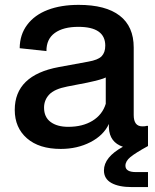

<svg xmlns="http://www.w3.org/2000/svg" viewBox="-20 -596 629 781"><path d="M227.1 9.8Q139.2 9.8 89.6 -33.4Q40 -76.7 40 -148.9Q40 -290 219.2 -323.2L338.9 -345.2Q378.9 -352.1 393.6 -367.4Q408.2 -382.8 408.2 -410.2Q408.2 -486.8 298.8 -486.8Q237.3 -486.8 202.9 -461.9Q168.5 -437 168.9 -388.2L60.1 -399.9Q60.5 -455.1 90.6 -495.1Q120.6 -535.2 174.3 -555.7Q228 -576.2 299.8 -576.2Q410.2 -576.2 467 -532.2Q523.9 -488.3 523.9 -402.8V-127.9Q523.9 -82 559.1 -82Q572.3 -82 576.2 -84H582V-2Q530.3 26.4 510.3 43Q490.2 59.6 490.2 78.1Q490.2 104 533.2 104H582V165H516.1Q463.4 165 433.1 148.2Q402.8 131.3 402.8 97.2Q402.8 43.5 480 1Q425.8 -17.1 422.9 -76.2V-91.8Q401.4 -45.4 347.9 -17.8Q294.4 9.8 227.1 9.8ZM257.8 -80.1Q315.9 -80.1 356.2 -104.7Q396.5 -129.4 410.2 -173.8V-280.8Q394.5 -272.5 335 -259.8L253.9 -244.1Q201.2 -233.9 180.2 -211.4Q159.2 -189 159.2 -158.2Q159.2 -119.6 185.8 -99.9Q212.4 -80.1 257.8 -80.1Z"/></svg>

Font: BDO Grotesk Medium
Style: Regular
Weight: 500
Designer: Deni Anggara
Foundry: Lokal Container
Version: Version 2.000